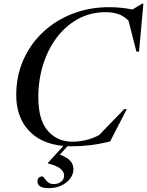

<svg xmlns="http://www.w3.org/2000/svg" viewBox="-20 -764 780 1017"><path d="M264 211Q288 211 303.8 198.5Q319.5 186 319.5 165Q319.5 147.5 302 131.2Q284.5 115 233.5 101.5V99L315.5 9Q196 -2.5 131 -74Q66 -145.5 66 -260.5Q66 -361.5 103.8 -446.8Q141.5 -532 208.5 -594.5Q275.5 -657 365 -691.5Q454.5 -726 558 -726Q622.5 -726 681.5 -713.5L732.5 -744.5H739.5L716.5 -490.5H702.5L660.5 -655Q634.5 -680.5 605 -690Q575.5 -699.5 540 -699.5Q459.5 -699.5 394 -663.8Q328.5 -628 281.2 -565.8Q234 -503.5 208.5 -422Q183 -340.5 183 -249Q183 -128.5 233.2 -71Q283.5 -13.5 364 -13.5Q397 -13.5 433 -21.5Q469 -29.5 505 -48.5L638 -186H651.5L563.5 -15Q508 -1 458.5 5Q409 11 358.5 11Q348 11 337.5 10.5L297 55Q339 71 354 90Q369 109 369 132Q369 158 352.2 181Q335.5 204 305.8 218.2Q276 232.5 238.5 232.5Q204.5 232.5 191.5 222.5Q178.5 212.5 178.5 199Q178.5 170.5 205.5 170.5Q209 170.5 215.8 180.8Q222.5 191 234 201Q245.5 211 264 211Z"/></svg>

Font: Newsreader 72pt Medium
Style: Italic
Weight: 500
Italic angle: -17°
Designer: Hugues Gentile
Foundry: Production Type
Version: Version 1.003; ttfautohint (v1.8.3)